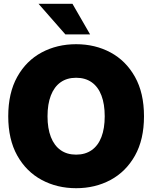

<svg xmlns="http://www.w3.org/2000/svg" viewBox="-20 -969 792 1000"><path d="M376.5 11.2Q277.3 11.2 197 -32Q116.7 -75.2 69.8 -158.9Q22.9 -242.7 22.9 -363.3Q22.9 -484.9 69.8 -568.8Q116.7 -652.8 197 -695.8Q277.3 -738.8 376.5 -738.8Q475.6 -738.8 555.7 -695.8Q635.7 -652.8 682.9 -568.8Q730 -484.9 730 -363.3Q730 -242.2 682.9 -158.4Q635.7 -74.7 555.7 -31.7Q475.6 11.2 376.5 11.2ZM376.5 -163.6Q424.3 -163.6 457.8 -187.3Q491.2 -210.9 508.3 -255.6Q525.4 -300.3 525.4 -363.3Q525.4 -426.8 508.3 -471.7Q491.2 -516.6 457.8 -540.3Q424.3 -564 376.5 -564Q328.6 -564 295.4 -540.3Q262.2 -516.6 244.9 -471.7Q227.5 -426.8 227.5 -363.3Q227.5 -300.3 244.9 -255.6Q262.2 -210.9 295.4 -187.3Q328.6 -163.6 376.5 -163.6ZM320.3 -790 180.7 -949.2H357.4L449.2 -790Z"/></svg>

Font: Inter 28pt Black
Style: Regular
Weight: 900
Designer: Rasmus Andersson
Foundry: rsms
Version: Version 4.001;git-66647c0bb